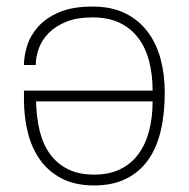

<svg xmlns="http://www.w3.org/2000/svg" viewBox="-20 -557 575 585"><path d="M267 8Q209 8 168.5 -13Q128 -34 102.5 -69.5Q77 -105 65 -152.5Q53 -200 53 -254V-281H445Q445 -329 434.5 -370Q424 -411 401.5 -441Q379 -471 344.5 -487.5Q310 -504 262 -504Q215 -504 182.5 -491Q150 -478 129 -457Q108 -436 98.5 -410Q89 -384 89 -359H53Q53 -387 63 -418.5Q73 -450 97 -476.5Q121 -503 161 -520Q201 -537 262 -537Q320 -537 361.5 -516.5Q403 -496 430 -460Q457 -424 469.5 -376.5Q482 -329 482 -275Q482 -210 469.5 -157.5Q457 -105 430.5 -68.5Q404 -32 363.5 -12Q323 8 267 8ZM267 -25Q313 -25 346.5 -41.5Q380 -58 402 -88Q424 -118 434.5 -159Q445 -200 445 -248H90Q91 -199 101 -158Q111 -117 132.5 -87.5Q154 -58 187 -41.5Q220 -25 267 -25Z"/></svg>

Font: Tanohe Sans ExtraLight
Style: Regular
Weight: 250
Designer: Village Type and Design LLC & Cristiano Sobral
Foundry: Cooper Hewitt Smithsonian Design Museum
Version: Version 1.00;May 30, 2020;FontCreator 12.0.0.2522 64-bit; tt